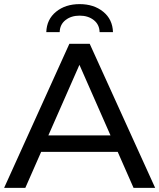

<svg xmlns="http://www.w3.org/2000/svg" viewBox="-21 -913 774 933"><path d="M269 -757H204Q206 -819 251.5 -856Q297 -893 366 -893Q435 -893 480.5 -856Q526 -819 528 -757H463Q462 -794 434.5 -815.5Q407 -837 366 -837Q325 -837 297.5 -815.5Q270 -794 269 -757ZM628 0 551 -175H179L102 0H-1L316 -700H415L733 0ZM214 -255H516L365 -598Z"/></svg>

Font: Montserrat
Style: Regular
Weight: 500
Designer: Julieta Ulanovsky
Foundry: Julieta Ulanovsky
Version: Version 7.200;PS 007.200;hotconv 1.0.88;makeotf.lib2.5.64775